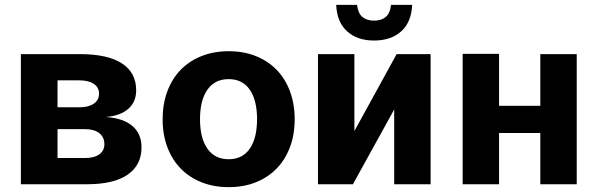

<svg xmlns="http://www.w3.org/2000/svg" viewBox="-20 -759 2461 791"><path d="M66 0V-536H310Q423 -536 482 -498Q541 -460 541 -387Q541 -339 508.5 -310.5Q476 -282 416 -277Q488 -272 525.5 -240Q563 -208 563 -152Q563 -79 506 -39.5Q449 0 339 0ZM217 -108H330Q368 -108 389 -123Q410 -138 410 -165Q410 -194 389 -210.5Q368 -227 330 -227H217ZM217 -317H307Q345 -317 366.5 -332Q388 -347 388 -373Q388 -399 366.5 -413.5Q345 -428 307 -428H217Z M922 12Q861 12 810.5 -8Q760 -28 724.5 -64.5Q689 -101 669.5 -152.5Q650 -204 650 -268Q650 -331 669.5 -383Q689 -435 724.5 -471.5Q760 -508 810.5 -528Q861 -548 922 -548Q984 -548 1034 -528Q1084 -508 1119.5 -471.5Q1155 -435 1174.5 -383Q1194 -331 1194 -268Q1194 -204 1174.5 -152.5Q1155 -101 1119.5 -64.5Q1084 -28 1034 -8Q984 12 922 12ZM922 -103Q979 -103 1009 -146.5Q1039 -190 1039 -268Q1039 -346 1009 -389.5Q979 -433 922 -433Q865 -433 834.5 -389.5Q804 -346 804 -268Q804 -190 834.5 -146.5Q865 -103 922 -103Z M1290 0V-536H1440V-219L1614 -536H1754V0H1604V-308L1434 0ZM1521 -592Q1452 -592 1410 -630Q1368 -668 1365 -739H1451Q1455 -704 1473 -689Q1491 -674 1521 -674Q1551 -674 1569 -689Q1587 -704 1591 -739H1678Q1675 -668 1633 -630Q1591 -592 1521 -592Z M1886 0V-537H2036V-323H2206V-536H2356V0H2206V-211H2036V0Z"/></svg>

Font: Geist
Style: Bold
Weight: 400
Designer: Basement.studio, Andrés Briganti, Mateo Zaragoza
Foundry: Basement.studio, Vercel, Andrés Briganti, Guido Ferreyra, Mateo Zaragoza
Version: Version 1.401